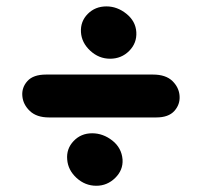

<svg xmlns="http://www.w3.org/2000/svg" viewBox="-20 -605 624 600"><path d="M468.5 -238H133Q94.5 -238 73.2 -258.2Q52 -278.5 49.8 -305Q47.5 -331.5 65.8 -351.8Q84 -372 124 -372H458Q498 -372 518.8 -351.8Q539.5 -331.5 541.2 -305Q543 -278.5 524.8 -258.2Q506.5 -238 468.5 -238ZM281 -24.5Q246 -24.5 219.2 -49Q192.5 -73.5 190 -106.5Q187 -140 210 -164.2Q233 -188.5 268 -188.5Q302 -188.5 331 -165.8Q360 -143 363 -106.5Q365 -73.5 340 -49Q315 -24.5 281 -24.5ZM324 -421.5Q289 -421.5 262 -446.5Q235 -471.5 233 -504.5Q231 -538 254.2 -561.5Q277.5 -585 312.5 -585Q346.5 -585 375.2 -561.8Q404 -538.5 406 -504.5Q408 -470.5 383.8 -446Q359.5 -421.5 324 -421.5Z"/></svg>

Font: Edu NSW ACT Hand
Style: Regular
Weight: 400
Designer: Tina and Corey Anderson, Eben Sorkin, Mirko Velimirovic
Foundry: Sorkin Type Co.
Version: Version 2.000